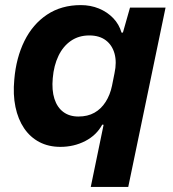

<svg xmlns="http://www.w3.org/2000/svg" viewBox="-20 -566 677 753"><path d="M336 167 386.3 -76.6 381 -77.3Q358.6 -35.7 314.4 -12.9Q270.1 10 216.9 10Q170.6 10 134.4 -8.9Q98.3 -27.9 74.5 -63Q50.7 -98.1 40.6 -146.6Q30.4 -195.1 36.1 -254.6Q43.3 -339.4 75.8 -405.3Q108.3 -471.1 164.5 -508.6Q220.7 -546 297 -546Q335.1 -546 367.9 -532.6Q400.7 -519.1 424 -494.9Q447.3 -470.6 456.6 -438.1H462L489.9 -536.3H629.3L483 167ZM287.4 -109Q323.9 -109 350.3 -123.9Q376.7 -138.7 394.3 -166.4Q411.9 -194 419.3 -229.9L429.1 -279Q438.4 -321.9 429.3 -355.4Q420.1 -389 394.9 -408Q369.7 -427 330.1 -427Q289 -427 258.2 -405.9Q227.4 -384.7 209.3 -347Q191.1 -309.3 186.9 -259.3Q182.6 -212.4 193.4 -178.6Q204.3 -144.7 228.3 -126.9Q252.3 -109 287.4 -109Z"/></svg>

Font: Mona Sans ExtraLight
Style: Italic
Weight: 200
Italic angle: -11.6951°
Designer: Deni Anggara
Foundry: GitHub
Version: Version 2.000